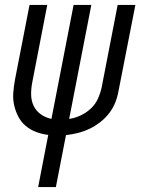

<svg xmlns="http://www.w3.org/2000/svg" viewBox="-20 -550 590 780"><path d="M135 210 176 -2Q150 -5 126.5 -14Q103 -23 84.5 -38.5Q66 -54 54.5 -76Q43 -98 37.5 -122.5Q32 -147 34 -173.5Q36 -200 41 -227L100 -530H172L111 -215Q106 -190 106.5 -165Q107 -140 117 -119.5Q127 -99 146 -85.5Q165 -72 189 -67L279 -530H351L261 -67Q284 -70 307.5 -81Q331 -92 349.5 -109.5Q368 -127 378 -149.5Q388 -172 393 -195L458 -530H530L462 -183Q458 -159 449 -135.5Q440 -112 424.5 -91.5Q409 -71 388 -54.5Q367 -38 344 -27Q321 -16 297 -10Q273 -4 248 -1L207 210Z"/></svg>

Font: Lode Term
Style: Italic
Weight: 400
Italic angle: -11°
Monospace: yes
Designer: Belleve Invis
Foundry: Belleve Invis
Version: Version 29.2.0